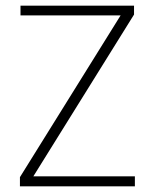

<svg xmlns="http://www.w3.org/2000/svg" viewBox="-20 -659 548 679"><path d="M98 -35.5H457V0H50.5V-32.5L406.5 -604.5H52.5V-639H454V-607.5Z"/></svg>

Font: Anek Kannada Medium ExtraLight
Style: Regular
Weight: 250
Version: Version 1.003